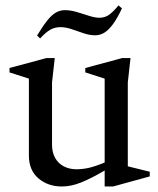

<svg xmlns="http://www.w3.org/2000/svg" viewBox="-20 -675 583 707"><path d="M208.1 11.7Q156.5 11.7 121.4 -18.3Q86.4 -48.3 86.4 -102.3V-385.5L15 -408.4V-424.6L150.6 -461.1H181.6L171.6 -371.5V-141.7Q171.6 -114.4 182.7 -94.1Q193.8 -73.8 214.4 -62.7Q235.1 -51.7 261.7 -51.7Q282.7 -51.7 305.8 -56.6Q328.9 -61.6 365.4 -76.6V-385.5L294.1 -408.4V-424.6L429.6 -461.1H460.6L450.6 -371.5V-62.6L531.5 -42.6V-25.4L396.4 11.7H365.4V-47.1Q316.2 -18.3 279.1 -3.3Q242.1 11.7 208.1 11.7ZM127.6 -533.3 116.6 -544.3Q137.6 -578.8 153.9 -599.3Q170.1 -619.8 185.6 -628.7Q201.2 -637.6 219.2 -637.6Q240.2 -637.6 263.3 -630.6Q286.3 -623.6 308.3 -616.6Q330.3 -609.6 346.2 -609.6Q367.7 -609.6 384 -622.3Q400.2 -635.1 416.2 -655.1L429.1 -644.1Q412.8 -609.5 396.8 -587.2Q380.8 -565 364.7 -555Q348.5 -545 330.5 -545Q310.5 -545 288 -552.5Q265.5 -560 244 -567.5Q222.5 -575 202.5 -575Q181.5 -575 164.5 -565.2Q147.6 -555.3 127.6 -533.3Z"/></svg>

Font: Ancizar Serif Light
Style: Regular
Weight: 300
Designer: Cesar Puertas, Viviana Monsalve, Julian Moncada, Julian Prieto, Jose Castro, Felipe Aragon, Mariel Hernandez, Sara Alarc
Version: Version 8.100